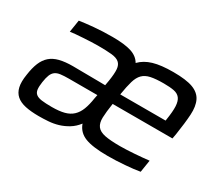

<svg xmlns="http://www.w3.org/2000/svg" viewBox="-99 -734 1092 957"><g transform="rotate(30 447.0 -255.0)"><path d="M191 8Q146 8 113.5 1Q81 -6 61.5 -23Q42 -40 35.5 -68.5Q29 -97 36 -140Q42 -183 54 -212Q66 -241 86.5 -259Q107 -277 138.5 -285Q170 -293 215 -293Q234 -293 261 -292.5Q288 -292 315.5 -292Q343 -292 366.5 -291.5Q390 -291 401 -291L406 -320Q413 -364 411 -388.5Q409 -413 394.5 -425.5Q380 -438 350.5 -441Q321 -444 271 -444Q254 -444 231.5 -443Q209 -442 186.5 -440.5Q164 -439 145 -437.5Q126 -436 115 -434L126 -504Q158 -509 207 -513.5Q256 -518 313 -518Q383 -518 421.5 -505.5Q460 -493 477 -463Q505 -492 549 -505Q593 -518 663 -518Q737 -518 776 -503.5Q815 -489 830.5 -457.5Q846 -426 843 -376.5Q840 -327 829 -256L824 -229H480Q472 -178 471 -146Q470 -114 483.5 -96Q497 -78 528.5 -71.5Q560 -65 617 -65Q635 -65 656 -66Q677 -67 698.5 -68.5Q720 -70 741.5 -72Q763 -74 781 -76L770 -6Q754 -3 732 -0.5Q710 2 685.5 4Q661 6 636 7Q611 8 587 8Q501 8 457.5 -9Q414 -26 399 -69Q379 -43 353.5 -27.5Q328 -12 301 -4Q274 4 245.5 6Q217 8 191 8ZM750 -289 751 -296Q759 -346 757.5 -375.5Q756 -405 744 -420.5Q732 -436 709 -440.5Q686 -445 650 -445Q604 -445 576 -439Q548 -433 531.5 -416.5Q515 -400 506 -369.5Q497 -339 489 -289ZM224 -64Q267 -64 295.5 -71.5Q324 -79 342.5 -96.5Q361 -114 371.5 -141.5Q382 -169 388 -209L392 -229H228Q200 -229 181 -226.5Q162 -224 150.5 -215.5Q139 -207 132.5 -191Q126 -175 122 -148Q118 -121 120 -104.5Q122 -88 133 -79Q144 -70 166 -67Q188 -64 224 -64Z"/></g></svg>

Font: Azeri Sans
Style: Italic
Weight: 400
Designer: Hector Gatti & Omnibus-Type (original fonts) / Cristiano Sobral (main changes and remastering)
Foundry: Omnibus-Type
Version: Version 0.07;August 21, 2020;FontCreator 13.0.0.2681 64-bit;